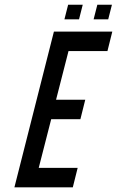

<svg xmlns="http://www.w3.org/2000/svg" viewBox="-20 -802 501 822"><path d="M312.5 -83.3 291.7 0H41.7L210.8 -666.7H460.8L440 -583.3H273.3L220 -375H345L324.2 -291.7H199.2L145.8 -83.3ZM318.3 -719.2H255.8L271.7 -781.7H334.2ZM443.3 -719.2H380.8L396.7 -781.7H459.2Z"/></svg>

Font: Yulong
Style: Italic
Weight: 400
Italic angle: -14.25°
Designer: GGBotNet
Foundry: f0n7.com
Version: 1.00